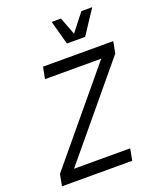

<svg xmlns="http://www.w3.org/2000/svg" viewBox="-167 -1030 931 1130"><g transform="rotate(-20 299.0 -465.0)"><path d="M496 -627H144L158 -700H598L584 -627L124 -73H476L462 0H22L36 -73ZM396 -820 482 -930H550L451 -780H337L296 -930H354Z"/></g></svg>

Font: MedMera Sans
Style: Italic
Weight: 400
Italic angle: -11°
Designer: Kasper Nordkvist
Foundry: UNCUT.wtf
Version: Version 1.300